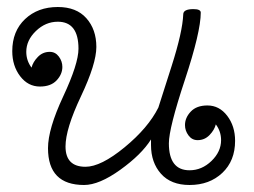

<svg xmlns="http://www.w3.org/2000/svg" viewBox="-20 -517 724 548"><path d="M145 -455Q110 -455 82.5 -428.5Q55 -402 55 -369Q55 -344 70 -324Q74 -340 88 -354.5Q102 -369 122 -369Q138 -369 148 -355.5Q158 -342 158 -326Q158 -305 141.5 -287.5Q125 -270 94 -270Q60 -270 37.5 -299.5Q15 -329 15 -371Q15 -428 51.5 -462.5Q88 -497 145 -497Q198 -497 226.5 -465Q255 -433 255 -383Q255 -335 211 -242Q167 -149 167 -99Q167 -41 224 -41Q268 -41 335.5 -96.5Q403 -152 432 -210Q439 -232 470 -329Q501 -426 503 -476Q503 -491 532 -491Q553 -491 553 -481Q553 -426 507.5 -288.5Q462 -151 462 -108Q462 -31 521 -31Q556 -31 583.5 -57.5Q611 -84 611 -117Q611 -142 596 -162Q592 -146 578 -131.5Q564 -117 544 -117Q528 -117 518 -130.5Q508 -144 508 -160Q508 -181 524.5 -198.5Q541 -216 572 -216Q606 -216 628.5 -186.5Q651 -157 651 -115Q651 -58 614.5 -23.5Q578 11 521 11Q468 11 439.5 -21Q411 -53 411 -103V-119Q384 -76 323.5 -32.5Q263 11 220 11Q117 11 117 -94Q117 -149 160.5 -242Q204 -335 204 -378Q204 -455 145 -455Z"/></svg>

Font: Bonbon
Style: Regular
Weight: 400
Designer: Ksenia Erulevich
Foundry: Cyreal (www.cyreal.org)
Version: Version 1.000